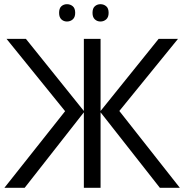

<svg xmlns="http://www.w3.org/2000/svg" viewBox="-20 -900 884 920"><path d="M292 -367.2 11.2 -713.9H104L381.8 -368.2V-713.9H461.9V-368.2L740.2 -713.9H833L551.8 -368.2L841.8 0H746.1L461.9 -361.8V0H381.8V-361.8L98.1 0H1ZM263.2 -838.4Q263.2 -860.4 274.2 -870.1Q285.2 -879.9 300.8 -879.9Q316.9 -879.9 328.6 -870.1Q340.3 -860.4 340.3 -838.4Q340.3 -817.4 328.6 -807.1Q316.9 -796.9 300.8 -796.9Q285.2 -796.9 274.2 -807.1Q263.2 -817.4 263.2 -838.4ZM423.3 -838.4Q423.3 -860.4 434.6 -870.1Q445.8 -879.9 461.4 -879.9Q477.1 -879.9 488.8 -870.1Q500.5 -860.4 500.5 -838.4Q500.5 -817.4 488.8 -807.1Q477.1 -796.9 461.4 -796.9Q445.8 -796.9 434.6 -807.1Q423.3 -817.4 423.3 -838.4Z"/></svg>

Font: XL-Viking
Style: Regular
Weight: 400
Foundry: Ascender Corporation
Version: Version 1.10 March 23, 2015